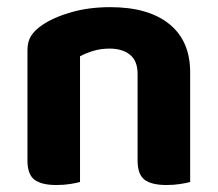

<svg xmlns="http://www.w3.org/2000/svg" viewBox="-20 -515 615 542"><path d="M516.8 -311.1V-216.7H368.4V-306.3Q368.4 -343.3 346.8 -360.6Q325.2 -377.8 289.6 -377.8Q264.8 -377.8 244.1 -371.6Q223.4 -365.4 205.9 -356.2V-216.7H57.5V-372.8Q57.5 -398.3 68.3 -414.5Q79.1 -430.6 99.3 -444.4Q131.4 -466.2 181.2 -480.5Q231.1 -494.8 291.2 -494.8Q398.9 -494.8 457.8 -447.2Q516.8 -399.6 516.8 -311.1ZM57.5 -262.6H205.9V-1.2Q196.4 1.5 178.4 4.4Q160.4 7.3 139.3 7.3Q97 7.3 77.3 -7.7Q57.5 -22.6 57.5 -62.2ZM368.4 -262.6H516.8V-1.2Q507.2 1.5 489.1 4.4Q471 7.3 450.2 7.3Q407.6 7.3 388 -7.7Q368.4 -22.6 368.4 -62.2Z"/></svg>

Font: Baloo Bhaijaan 2
Style: Regular
Weight: 400
Designer: Sanskriti Dholi, Noopur Datye and Ek Type
Foundry: Ek Type
Version: Version 1.701